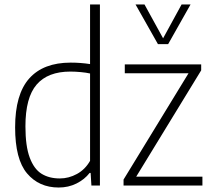

<svg xmlns="http://www.w3.org/2000/svg" viewBox="-20 -828 950 857"><path d="M47.5 -259.5Q47.5 -407 110.5 -477.8Q173.5 -548.5 295.5 -548.5Q339.5 -548.5 382 -542V-808H426V0H388L384.5 -56H380Q357.5 -27 321.5 -9Q285.5 9 242 9Q154 9 100.8 -54Q47.5 -117 47.5 -259.5ZM382 -110V-500Q364.5 -504 340.2 -506.2Q316 -508.5 294 -508.5Q193.5 -508.5 143.5 -450.5Q93.5 -392.5 93.5 -264Q93.5 -175.5 112.8 -124.2Q132 -73 165.8 -52.2Q199.5 -31.5 247 -31.5Q287 -31.5 323.5 -51.5Q360 -71.5 382 -110ZM588 -39.5H883.5V0H531.5V-26.5L821.5 -501H537V-540.5H878V-514ZM790.5 -808H830.5L730.5 -631H685L585 -808H625L708 -657Z"/></svg>

Font: Encode Sans Semi Condensed ExLight
Style: Regular
Weight: 275
Width: 4
Designer: Multiple Designers
Foundry: Impallari Type
Version: Version 2.000